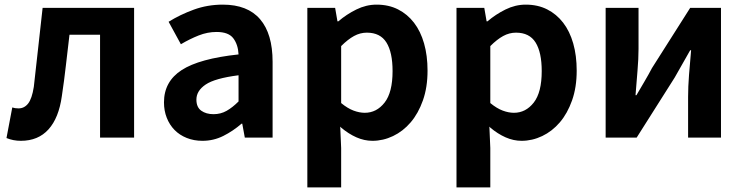

<svg xmlns="http://www.w3.org/2000/svg" viewBox="-20 -594 3211 829"><path d="M70 14Q37 14 8 2L33 -130Q39 -128 45.5 -127Q52 -126 60 -126Q85 -126 101.5 -147Q118 -168 126 -219Q136 -304 145 -389Q154 -474 164 -560H559V0H412V-444H280Q272 -378 264.5 -311.5Q257 -245 247 -179Q234 -85 189.5 -35.5Q145 14 70 14Z M854 14Q817 14 786 1.5Q755 -11 733.5 -33Q712 -55 700 -85.5Q688 -116 688 -152Q688 -242 764.5 -291.5Q841 -341 1010 -359Q1008 -401 987.5 -428.5Q967 -456 915 -456Q876 -456 838 -441Q800 -426 761 -403L708 -500Q758 -531 817 -552.5Q876 -574 942 -574Q1049 -574 1103 -511Q1157 -448 1157 -327V0H1037L1026 -60H1023Q986 -28 944 -7Q902 14 854 14ZM902 -101Q933 -101 958.5 -115.5Q984 -130 1010 -156V-269Q908 -256 868 -229Q828 -202 828 -164Q828 -131 849 -116Q870 -101 902 -101Z M1427 -560 1437 -502H1441Q1476 -532 1518.5 -553Q1561 -574 1606 -574Q1658 -574 1698.5 -553.5Q1739 -533 1767.5 -496Q1796 -459 1811 -406.5Q1826 -354 1826 -289Q1826 -217 1806 -160.5Q1786 -104 1753 -65.5Q1720 -27 1677 -6.5Q1634 14 1588 14Q1553 14 1519 -1Q1485 -16 1453 -43Q1452 -45 1451 -45.5Q1450 -46 1449 -47L1453 45V215H1307V-560ZM1453 -149Q1481 -126 1506.5 -116.5Q1532 -107 1555 -107Q1606 -107 1640.5 -151Q1675 -195 1675 -287Q1675 -368 1648.5 -410.5Q1622 -453 1564 -453Q1535 -453 1508.5 -438.5Q1482 -424 1453 -395Z M2071 -560 2081 -502H2085Q2120 -532 2162.5 -553Q2205 -574 2250 -574Q2302 -574 2342.5 -553.5Q2383 -533 2411.5 -496Q2440 -459 2455 -406.5Q2470 -354 2470 -289Q2470 -217 2450 -160.5Q2430 -104 2397 -65.5Q2364 -27 2321 -6.5Q2278 14 2232 14Q2197 14 2163 -1Q2129 -16 2097 -43Q2096 -45 2095 -45.5Q2094 -46 2093 -47L2097 45V215H1951V-560ZM2097 -149Q2125 -126 2150.5 -116.5Q2176 -107 2199 -107Q2250 -107 2284.5 -151Q2319 -195 2319 -287Q2319 -368 2292.5 -410.5Q2266 -453 2208 -453Q2179 -453 2152.5 -438.5Q2126 -424 2097 -395Z M2595 -560H2737V-383Q2737 -341 2732.5 -288Q2728 -235 2724 -183H2728Q2742 -207 2762 -241Q2782 -275 2795 -300L2960 -560H3093V0H2951V-176Q2951 -219 2955 -271Q2959 -323 2964 -377H2960Q2946 -352 2926.5 -318Q2907 -284 2893 -259L2729 0H2595Z"/></svg>

Font: Kinto Sans
Style: Bold
Weight: 700
Designer: Authors: Ryoko NISHIZUKA  (kana & ideographs); Paul D. Hunt (Latin, Greek & Cyrillic); Wenlong ZHANG  (bopomofo); Sandol
Foundry: Adobe Systems Incorporated, ookami Inc.
Version: Version 0.001